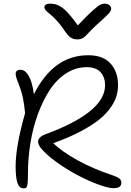

<svg xmlns="http://www.w3.org/2000/svg" viewBox="-20 -1010 710 1043"><path d="M548.8 -990.2Q564.9 -990.2 574.5 -981.9Q584 -973.6 584 -961.9Q584 -951.7 570.6 -936.5Q557.1 -921.4 504.9 -875Q486.8 -858.4 468.8 -839.6Q450.7 -820.8 443.6 -813.5Q436.5 -806.2 425.8 -801Q415 -795.9 400.9 -795.9Q378.9 -795.9 363.3 -806.4Q347.7 -816.9 328.1 -847.2Q307.6 -877.9 285.6 -901.1Q263.7 -924.3 251 -933.8Q238.3 -943.4 229.7 -952.6Q221.2 -961.9 221.2 -971.2Q221.2 -979.5 229.2 -984.9Q237.3 -990.2 250 -990.2Q269 -990.2 283.7 -986.1Q298.3 -981.9 316.4 -969.5Q334.5 -957 355 -933.6Q375.5 -910.2 402.8 -872.1Q452.6 -925.3 482.9 -952.1Q513.2 -979 524.7 -984.6Q536.1 -990.2 548.8 -990.2ZM108.9 13.2Q84.5 13.2 74.7 -16.1Q64.9 -45.4 64.9 -106Q64.9 -215.8 116.2 -395Q111.8 -443.8 104 -480.5Q96.2 -517.1 75.2 -569.8Q62 -602.1 65.9 -616.5Q69.8 -630.9 91.8 -630.9Q116.2 -630.9 135.7 -598.4Q155.3 -565.9 164.1 -498Q271 -710 459 -710Q539.6 -710 580.3 -665Q621.1 -620.1 621.1 -547.9Q621.1 -516.1 612.5 -487.3Q604 -458.5 580.3 -424.8Q556.6 -391.1 518.3 -360.1Q480 -329.1 416.7 -295.7Q353.5 -262.2 269 -231.9Q316.9 -186.5 400.1 -140.1Q483.4 -93.8 585 -60.1Q616.7 -49.3 627.9 -40.3Q639.2 -31.2 639.2 -19Q639.2 -2.4 629.2 4.9Q619.1 12.2 595.2 12.2Q567.9 12.2 513.2 -8.1Q458.5 -28.3 399.7 -59.3Q340.8 -90.3 284.7 -131.1Q228.5 -171.9 200.2 -208Q163.6 -256.8 227.1 -280.8Q550.8 -399.9 550.8 -546.9Q550.8 -590.3 526.4 -617.7Q502 -645 450.2 -645Q391.1 -645 339.4 -611.6Q287.6 -578.1 250.2 -521Q212.9 -463.9 185.8 -389.9Q158.7 -315.9 145.3 -233.4Q131.8 -150.9 131.8 -67.9Q131.8 -30.3 129.9 -13.7Q127.9 2.9 123.5 8.1Q119.1 13.2 108.9 13.2Z"/></svg>

Font: Shantell Sans Normal
Style: Regular
Weight: 300
Designer: Stephen Nixon, Anya Danilova, Shantell Martin
Foundry: Arrow Type
Version: Version 1.006;[559af2be0]